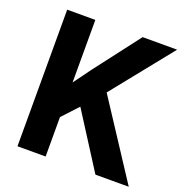

<svg xmlns="http://www.w3.org/2000/svg" viewBox="-128 -825 899 939"><g transform="rotate(20 321.5 -355.5)"><path d="M469.2 0 286.1 -287.1 210 -205.1V0H63.5V-710.9H210V-385.3L274.9 -474.1L456.1 -710.9H635.7L383.3 -396.5L642.6 0Z"/></g></svg>

Font: Vazirmatn UI
Style: Bold
Weight: 700
Designer: Saber Rastikerdar
Foundry: Saber Rastikerdar
Version: Version 33.003